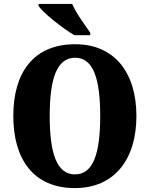

<svg xmlns="http://www.w3.org/2000/svg" viewBox="-20 -951 765 981"><path d="M360 -771H441V-784C415 -822 367 -886 349 -931H177V-921C199 -886 299 -807 360 -771ZM363 10C565 10 677 -137 677 -358C677 -580 565 -725 364 -725C151 -725 48 -580 48 -359C48 -137 151 10 363 10ZM363 -60C269 -60 234 -170 234 -358C234 -546 269 -656 364 -656C458 -656 492 -546 492 -358C492 -170 458 -60 363 -60Z"/></svg>

Font: Noto Serif Armenian Condensed Black
Style: Regular
Weight: 900
Width: 3
Designer: Monotype Design Team
Foundry: Monotype Imaging Inc.
Version: Version 2.008